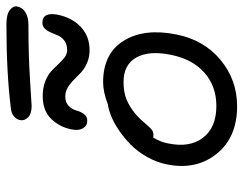

<svg xmlns="http://www.w3.org/2000/svg" viewBox="-102 -728 773 610"><g transform="rotate(-90 285.0 -422.5)"><path d="M253.9 -709Q229.5 -709 217.8 -720.2Q206.1 -731.4 209 -746.1Q210.9 -755.9 220 -764.4Q229 -772.9 246.1 -774.9Q357.9 -789.1 513.2 -789.1Q544.9 -789.1 558.8 -778.1Q572.8 -767.1 569.8 -754.9Q566.9 -738.3 551.5 -728.8Q536.1 -719.2 512.2 -719.2Q415.5 -719.2 335.9 -714.1Q256.3 -709 253.9 -709ZM431.2 -524.9Q408.7 -524.9 390.4 -533Q372.1 -541 360.1 -552.2Q348.1 -563.5 337.2 -574.7Q326.2 -585.9 312.7 -594Q299.3 -602.1 284.2 -602.1Q265.1 -602.1 253.9 -591.1Q242.7 -580.1 239.5 -567.1Q236.3 -554.2 228.5 -543.2Q220.7 -532.2 207 -532.2Q190.9 -532.2 182.9 -545.9Q174.8 -559.6 179.2 -581.1Q186 -618.7 212.2 -646.2Q238.3 -673.8 285.2 -673.8Q311.5 -673.8 332 -665.8Q352.5 -657.7 364.7 -646.2Q377 -634.8 387.2 -623.5Q397.5 -612.3 408.2 -604.2Q418.9 -596.2 431.2 -596.2Q448.7 -596.2 460.2 -604.2Q471.7 -612.3 477.1 -624Q482.4 -635.7 487.1 -647.2Q491.7 -658.7 499.3 -666.7Q506.8 -674.8 518.1 -674.8Q552.7 -674.8 543.9 -627Q534.7 -580.6 504.9 -552.7Q475.1 -524.9 431.2 -524.9ZM252.9 -56.2Q154.3 -56.2 102.1 -120.8Q49.8 -185.5 67.9 -277.8Q74.7 -312 92 -342.5Q109.4 -373 131.1 -394.3Q152.8 -415.5 177 -431.9Q201.2 -448.2 222.2 -456.5Q243.2 -464.8 258.8 -466.8Q298.3 -481.9 329.1 -481.9Q420.4 -481.9 460.9 -416.7Q501.5 -351.6 481 -249Q463.4 -161.1 399.9 -108.6Q336.4 -56.2 252.9 -56.2ZM134.8 -274.9Q120.6 -206.5 153.1 -164.3Q185.5 -122.1 253.9 -122.1Q316.4 -122.1 359.4 -159.9Q402.3 -197.8 416 -265.1Q430.7 -335 408 -376Q385.3 -417 330.1 -417Q297.9 -417 274.4 -407.5Q251 -397.9 227.1 -377.9Q212.9 -365.7 200 -350.1Q187 -334.5 179.4 -328.1Q171.9 -321.8 160.2 -321.8Q156.7 -321.8 153.8 -323.2Q138.7 -298.8 134.8 -274.9Z"/></g></svg>

Font: Shantell Sans Irregular Bouncy
Style: Italic
Weight: 300
Italic angle: -11.31°
Designer: Stephen Nixon, Anya Danilova, Shantell Martin
Foundry: Arrow Type
Version: Version 1.006;[9816181b4]